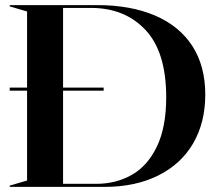

<svg xmlns="http://www.w3.org/2000/svg" viewBox="-20 -732 857 752"><path d="M18 -389H86V-687L18 -707V-712H360Q492 -712 587.5 -671Q683 -630 733.5 -551.5Q784 -473 784 -362Q784 -252 736.5 -170.5Q689 -89 599.5 -44.5Q510 0 389 0H18V-5L86 -25V-377H18ZM357 -12Q434 -12 496 -47Q558 -82 594.5 -158Q631 -234 631 -351Q631 -528 550 -614.5Q469 -701 336 -701H227V-389H386V-377H227V-12Z"/></svg>

Font: Nyght Serif Medium
Style: Regular
Weight: 500
Designer: Maksym Kobuzan
Version: Version 0.410